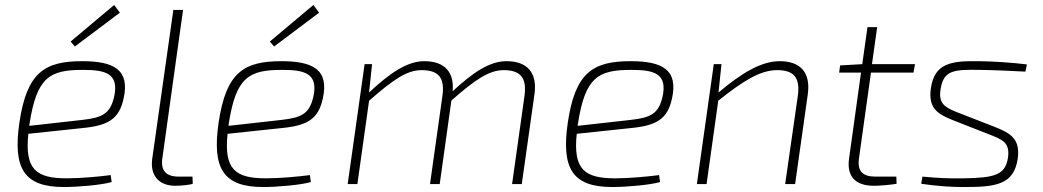

<svg xmlns="http://www.w3.org/2000/svg" viewBox="-20 -740 4194 772"><path d="M462 -689 439 -720 264 -573 281 -553ZM311 -494C160 -494 88 -450 58 -247C31 -62 77 12 237 12C292 12 388 4 429 -8L425 -36C380 -30 305 -23 248 -23C125 -23 79 -59 94 -202L311 -225C415 -235 459 -261 477 -344C503 -460 437 -494 311 -494ZM438 -347C422 -284 393 -267 312 -258L98 -234C98 -238 98 -241 99 -244C128 -430 180 -459 313 -459C401 -459 462 -447 438 -347Z M716 -700H677L592 -101C583 -33 620 7 685 7C703 7 741 4 755 -1L754 -30H697C648 -30 625 -54 633 -105Z M1263 -689 1240 -720 1065 -573 1082 -553ZM1112 -494C961 -494 889 -450 859 -247C832 -62 878 12 1038 12C1093 12 1189 4 1230 -8L1226 -36C1181 -30 1106 -23 1049 -23C926 -23 880 -59 895 -202L1112 -225C1216 -235 1260 -261 1278 -344C1304 -460 1238 -494 1112 -494ZM1239 -347C1223 -284 1194 -267 1113 -258L899 -234C899 -238 899 -241 900 -244C929 -430 981 -459 1114 -459C1202 -459 1263 -447 1239 -347Z M2016 -494C1949 -494 1882 -449 1800 -373C1807 -450 1768 -494 1686 -494C1618 -494 1548 -447 1464 -368L1476 -482H1446L1378 0H1417L1464 -335C1558 -417 1614 -458 1675 -458C1743 -458 1769 -428 1759 -355L1709 0H1748L1795 -336C1889 -418 1945 -458 2005 -458C2071 -458 2099 -429 2089 -355L2039 0H2078L2129 -361C2141 -446 2102 -494 2016 -494Z M2516 -494C2365 -494 2293 -450 2263 -247C2236 -62 2282 12 2442 12C2497 12 2593 4 2634 -8L2630 -36C2585 -30 2510 -23 2453 -23C2330 -23 2284 -59 2299 -202L2516 -225C2620 -235 2664 -261 2682 -344C2708 -460 2642 -494 2516 -494ZM2643 -347C2627 -284 2598 -267 2517 -258L2303 -234C2303 -238 2303 -241 2304 -244C2333 -430 2385 -459 2518 -459C2606 -459 2667 -447 2643 -347Z M3115 -494C3041 -494 2961 -446 2869 -368L2881 -482H2850L2782 0H2821L2868 -335C2968 -415 3037 -458 3105 -458C3171 -458 3198 -429 3188 -355L3137 0H3177L3228 -361C3240 -448 3199 -494 3115 -494Z M3482 -448H3653L3659 -482H3486L3507 -631H3468L3447 -482L3358 -477L3354 -448H3442L3394 -103C3384 -33 3417 7 3494 7C3512 7 3557 4 3585 -1L3584 -30H3498C3448 -30 3426 -53 3434 -105Z M3918 -494C3802 -496 3738 -485 3723 -386C3711 -304 3751 -281 3811 -257L3964 -197C4012 -178 4041 -165 4033 -107C4023 -36 3978 -25 3856 -23C3797 -22 3748 -24 3689 -30L3684 -1C3756 9 3802 12 3858 12C3983 12 4057 3 4072 -102C4083 -179 4046 -204 3979 -230L3825 -290C3775 -310 3753 -327 3762 -382C3774 -457 3814 -461 3919 -459C3982 -458 4044 -455 4103 -452L4109 -481C4051 -488 3982 -493 3918 -494Z"/></svg>

Font: Exo 2 Extra Light
Style: Italic
Weight: 250
Italic angle: -8°
Designer: Natanael Gama
Version: Version 1.001;PS 001.001;hotconv 1.0.88;makeotf.lib2.5.64775